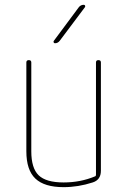

<svg xmlns="http://www.w3.org/2000/svg" viewBox="-20 -770 540 800"><path d="M245.1 9.8Q165 9.8 127.4 -25.9Q89.8 -61.5 89.8 -139.6V-509.8Q89.8 -519.5 100.1 -519.5Q110.4 -519.5 110.4 -509.8V-139.6Q110.4 -69.3 141.1 -39.6Q171.9 -9.8 245.1 -9.8Q315.4 -9.8 376 -35.2Q379.9 -36.1 379.9 -42V-509.8Q379.9 -519.5 390.1 -519.5Q400.4 -519.5 400.4 -509.8V-58.6Q400.4 -20.5 366.2 -9.8Q305.7 9.8 245.1 9.8ZM209 -589.8Q205.1 -589.8 203.6 -593.3Q202.1 -596.7 204.1 -599.6L308.6 -740.2Q316.4 -750 329.1 -750Q333 -750 334.5 -746.6Q335.9 -743.2 334 -740.2L228.5 -599.6Q220.7 -589.8 209 -589.8Z"/></svg>

Font: Rounded Mgen+ 1mn thin
Style: Regular
Weight: 100
Designer: [Source Han Sans]
Ryoko NISHIZUKA  (kana & ideographs); Paul D. Hunt (Latin, Greek & Cyrillic); Wenlong ZHANG  (bopomofo
Version: Version 1.059.20150602